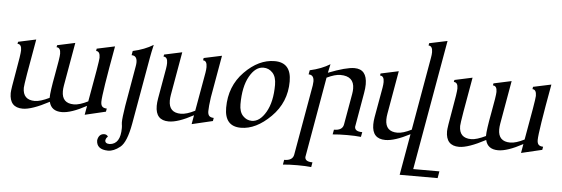

<svg xmlns="http://www.w3.org/2000/svg" viewBox="-57 -921 3987 1363"><g transform="rotate(5 1936.0 -239.0)"><path d="M561 14.6 572.3 -49.8Q462.9 9.8 397 9.8Q321.8 9.8 306.6 -55.7Q183.6 9.8 118.7 9.8Q24.4 9.8 24.4 -93.3Q24.4 -117.7 47.9 -246.3Q71.3 -375 71.3 -401.9Q71.3 -445.8 42 -445.8L44.9 -460.4L171.9 -487.8Q113.8 -167 113.8 -138.7Q113.8 -52.2 199.7 -52.2Q237.8 -52.2 302.7 -83.5Q302.7 -126.5 326.2 -250.7Q349.6 -375 349.6 -401.9Q349.6 -445.8 320.3 -445.8L323.2 -460.4L450.2 -487.8L396 -179.7Q392.1 -157.2 392.1 -138.7Q392.1 -52.2 478 -52.2Q518.1 -52.2 578.1 -82.5Q630.9 -371.6 630.9 -397.9Q630.9 -443.4 602.5 -443.8L605 -460.4L733.4 -487.8Q670.9 -144 670.9 -87.9Q670.9 -64.5 680.9 -54Q690.9 -43.5 713.4 -43L709.5 -20.5Z M747.6 253.9Q665 252.4 665 186.5Q672.9 141.6 710.4 139.6Q731.9 139.6 738.8 155.8Q726.1 163.6 722.7 182.6Q722.7 206.1 755.9 206.1Q832 200.2 832 85.4Q832 69.8 829.6 58.1Q828.6 53.2 828.6 44.4Q828.6 12.2 842.3 -73.7L892.1 -360.4Q895 -376.5 895 -388.7Q895 -436 856 -436L861.3 -466.3Q945.8 -484.9 1006.3 -522.5Q992.7 -463.4 987.3 -431.6L902.8 46.9Q878.9 181.6 833.7 217.8Q788.6 253.9 747.6 253.9Z M1323.2 14.6 1334.5 -49.8Q1225.1 9.8 1159.2 9.8Q1064.9 9.8 1064.9 -93.3Q1064.9 -117.7 1070.3 -147.9L1107.9 -361.8Q1111.8 -384.8 1111.8 -401.9Q1111.8 -445.8 1082.5 -445.8L1085.4 -460.4L1212.4 -487.8L1158.2 -179.7Q1154.3 -157.2 1154.3 -138.7Q1154.3 -52.2 1240.2 -52.2Q1280.3 -52.2 1340.3 -82.5L1389.2 -357.9Q1393.1 -381.3 1393.1 -397.9Q1393.1 -443.4 1364.7 -443.8L1367.2 -460.4L1495.6 -487.8L1442.4 -186Q1433.1 -119.6 1433.1 -87.9Q1433.1 -64.5 1443.1 -54Q1453.1 -43.5 1475.6 -43L1471.7 -20.5Z M1746.1 -45.9Q1803.2 -45.9 1845.9 -119.6Q1888.7 -193.4 1888.7 -314.5Q1888.7 -371.6 1861.8 -400.4Q1835 -429.2 1796.4 -429.2Q1739.3 -429.2 1697.8 -355.5Q1656.2 -281.7 1656.2 -156.2Q1656.2 -102.1 1682.9 -74Q1709.5 -45.9 1746.1 -45.9ZM1672.9 9.8Q1557.1 9.8 1557.1 -123Q1557.1 -276.9 1657.7 -379.6Q1758.3 -482.4 1872.1 -482.4Q1990.2 -482.4 1990.2 -347.7Q1990.2 -198.7 1885.5 -94.5Q1780.8 9.8 1672.9 9.8Z M2195.3 244.1Q2155.8 239.7 2096.7 239.7Q2037.6 239.7 1993.7 244.1L1999.5 210Q2059.6 210 2067.4 167.5L2155.8 -334.5Q2158.2 -350.1 2158.2 -362.3Q2158.2 -409.7 2119.6 -409.7L2125 -439.5Q2208.5 -458 2268.1 -495.1Q2257.3 -448.7 2254.9 -433.1Q2380.9 -482.4 2440.4 -482.4Q2529.8 -482.4 2529.8 -374.5Q2529.8 -346.7 2523.4 -311.5Q2481.9 -76.7 2481 -67.9Q2481 -34.2 2534.7 -34.2L2528.3 0Q2488.8 -4.4 2429.7 -4.4Q2370.6 -4.4 2326.7 0L2333 -34.2Q2393.1 -34.2 2400.9 -76.7L2439.9 -298.3Q2443.4 -318.8 2443.4 -335.9Q2443.4 -425.3 2345.2 -425.3Q2306.2 -425.3 2248.5 -397.5Q2148.9 167.5 2147.9 176.8Q2147.9 210 2201.2 210Z M3096.2 244.1H2825.7L2877.4 -49.8Q2768.6 6.8 2702.6 6.8Q2607.9 6.8 2607.9 -95.7Q2607.9 -119.1 2612.8 -147.9L2650.9 -361.8Q2654.8 -384.8 2654.8 -401.9Q2654.8 -445.8 2625.5 -445.8L2627.9 -460.4L2755.4 -487.8L2701.2 -179.7Q2697.3 -157.2 2697.3 -138.7Q2697.3 -52.2 2783.2 -52.2Q2823.2 -52.2 2883.3 -82.5L2974.6 -602.1Q2979 -625.5 2979 -642.6Q2979 -687.5 2950.2 -688L2952.6 -704.6L3081.5 -731.9L2918 195.3H3104.5Z M3670.4 14.6 3681.6 -49.8Q3572.3 9.8 3506.3 9.8Q3431.2 9.8 3416 -55.7Q3293 9.8 3228 9.8Q3133.8 9.8 3133.8 -93.3Q3133.8 -117.7 3157.2 -246.3Q3180.7 -375 3180.7 -401.9Q3180.7 -445.8 3151.4 -445.8L3154.3 -460.4L3281.2 -487.8Q3223.1 -167 3223.1 -138.7Q3223.1 -52.2 3309.1 -52.2Q3347.2 -52.2 3412.1 -83.5Q3412.1 -126.5 3435.5 -250.7Q3459 -375 3459 -401.9Q3459 -445.8 3429.7 -445.8L3432.6 -460.4L3559.6 -487.8L3505.4 -179.7Q3501.5 -157.2 3501.5 -138.7Q3501.5 -52.2 3587.4 -52.2Q3627.4 -52.2 3687.5 -82.5Q3740.2 -371.6 3740.2 -397.9Q3740.2 -443.4 3711.9 -443.8L3714.4 -460.4L3842.8 -487.8Q3780.3 -144 3780.3 -87.9Q3780.3 -64.5 3790.3 -54Q3800.3 -43.5 3822.8 -43L3818.8 -20.5Z"/></g></svg>

Font: Kelvinch
Style: Italic
Weight: 400
Italic angle: -10°
Designer: Paul James Miller
Foundry: High-Logic / Made with FontCreator
Version: Version 3.40;July 22, 2017;FontCreator 11.0.0.2388 64-bit